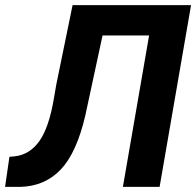

<svg xmlns="http://www.w3.org/2000/svg" viewBox="-52 -731 768 751"><path d="M695.3 -710.9 572.3 0H428.7L531.2 -592.3H349.1L281.7 -279.3Q247.6 -132.8 185.3 -67.6Q123 -2.4 27.3 0H-32.2L-15.1 -117.7L6.3 -119.6Q64.9 -126.5 102.5 -179.9Q140.1 -233.4 159.2 -348.1L168 -399.4L231.9 -710.9Z"/></svg>

Font: RobotoInd
Style: Bold Italic
Weight: 700
Italic angle: -12°
Designer: Google
Version: Version 2.001150; 2014